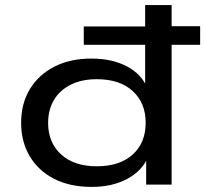

<svg xmlns="http://www.w3.org/2000/svg" viewBox="-20 -725 806 754"><path d="M340 9Q255 9 193 -22.5Q131 -54 97 -111Q63 -168 63 -243Q63 -318 97 -374.5Q131 -431 193 -463Q255 -495 339 -495Q420 -495 478 -464.5Q536 -434 558 -380H550V-549H309V-621H550V-705H654V-622H766V-549H654V0H554V-109H562Q538 -54 479.5 -22.5Q421 9 340 9ZM360 -72Q450 -72 501 -118Q552 -164 552 -243Q552 -321 501 -367.5Q450 -414 360 -414Q301 -414 258 -392.5Q215 -371 192 -332.5Q169 -294 169 -242Q169 -165 220 -118.5Q271 -72 360 -72Z"/></svg>

Font: Nunito Sans 10pt Expanded Medium
Style: Regular
Weight: 500
Width: 7
Designer: Vernon Adams
Foundry: Vernon Adams
Version: Version 3.101;gftools[0.9.27]